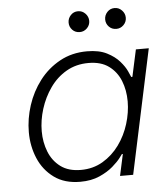

<svg xmlns="http://www.w3.org/2000/svg" viewBox="-52 -760 711 816"><g transform="rotate(-5 303.5 -351.5)"><path d="M467 -624Q448 -624 435.5 -637Q423 -650 423 -668Q423 -686 435.5 -699.5Q448 -713 467 -713Q485 -713 498 -699.5Q511 -686 511 -668Q511 -650 498 -637Q485 -624 467 -624ZM311 -624Q292 -624 279.5 -637Q267 -650 267 -668Q267 -686 279.5 -699.5Q292 -713 311 -713Q329 -713 342 -699.5Q355 -686 355 -668Q355 -650 342 -637Q329 -624 311 -624ZM334 -540Q385 -540 418.5 -523Q452 -506 472 -483Q492 -460 501 -440Q510 -420 512 -415H517L542 -530H597L484 0H428L448 -92H444Q444 -92 432.5 -76.5Q421 -61 398 -41Q375 -21 340 -5.5Q305 10 258 10Q191 10 146.5 -22.5Q102 -55 80 -107Q58 -159 58 -219Q58 -276 76.5 -333Q95 -390 130.5 -436.5Q166 -483 217.5 -511.5Q269 -540 334 -540ZM336 -490Q283 -490 241.5 -466Q200 -442 171.5 -401.5Q143 -361 128 -313Q113 -265 113 -218Q113 -171 129 -130.5Q145 -90 178.5 -65Q212 -40 265 -40Q317 -40 358.5 -64.5Q400 -89 429 -129Q458 -169 473 -217.5Q488 -266 488 -313Q488 -361 472 -401Q456 -441 422.5 -465.5Q389 -490 336 -490Z"/></g></svg>

Font: Be Vietnam Pro ExtraLight
Style: Italic
Weight: 200
Italic angle: -12°
Designer: Lam Bao, Tony Le, Vietanh Nguyen
Foundry: Yellow Type Foundry
Version: Version 1.002; ttfautohint (v1.8.3)